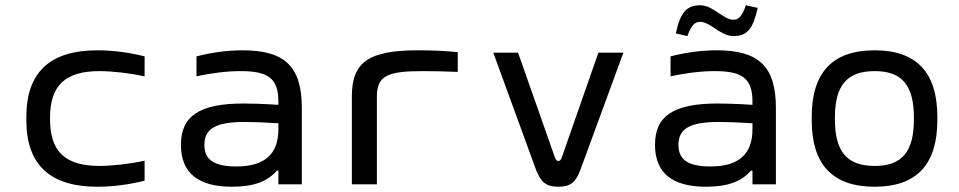

<svg xmlns="http://www.w3.org/2000/svg" viewBox="-20 -700 3640 729"><path d="M80 -256V-244C80 -74 170 9 350 9C408 9 470 1 529 -14V-90C477 -78 405 -70 358 -70C229 -70 170 -123 170 -247V-253C170 -377 229 -430 358 -430C405 -430 477 -422 529 -410V-486C470 -501 407 -509 350 -509C170 -509 80 -426 80 -256Z M901 -509C842 -509 786 -501 726 -486V-410C783 -423 843 -430 894 -430C997 -430 1037 -403 1037 -315V-302C975 -306 930 -307 905 -307C736 -307 667 -259 667 -150C667 -42 734 9 861 9C943 9 996 -11 1031 -52H1037V0H1126V-290C1126 -447 1062 -509 901 -509ZM756 -150C756 -212 800 -237 910 -237C939 -237 991 -235 1037 -232V-209C1037 -115 985 -68 878 -68C793 -68 756 -93 756 -150Z M1584 -430C1616 -430 1672 -429 1718 -427V-502C1669 -507 1620 -509 1568 -509C1379 -509 1316 -464 1316 -334V0H1411V-334C1411 -412 1451 -430 1584 -430Z M1853 -500 2015 -56C2033 -10 2052 9 2100 9C2148 9 2167 -10 2184 -56L2347 -500H2252L2113 -102C2108 -90 2105 -89 2100 -89C2096 -89 2092 -90 2087 -102L1947 -500Z M2701 -509C2642 -509 2586 -501 2526 -486V-410C2583 -423 2643 -430 2694 -430C2797 -430 2837 -403 2837 -315V-302C2775 -306 2730 -307 2705 -307C2536 -307 2467 -259 2467 -150C2467 -42 2534 9 2661 9C2743 9 2796 -11 2831 -52H2837V0H2926V-290C2926 -447 2862 -509 2701 -509ZM2546 -573 2590 -563C2605 -604 2617 -617 2639 -617C2677 -617 2715 -563 2765 -563C2817 -563 2839 -590 2857 -670L2812 -680C2798 -639 2785 -625 2765 -625C2726 -625 2688 -680 2639 -680C2587 -680 2563 -653 2546 -573ZM2556 -150C2556 -212 2600 -237 2710 -237C2739 -237 2791 -235 2837 -232V-209C2837 -115 2785 -68 2678 -68C2593 -68 2556 -93 2556 -150Z M3062 -256V-244C3062 -75 3141 9 3301 9C3460 9 3539 -75 3539 -244V-256C3539 -425 3460 -509 3301 -509C3141 -509 3062 -425 3062 -256ZM3150 -247V-253C3150 -376 3196 -430 3301 -430C3405 -430 3450 -376 3450 -253V-247C3450 -124 3405 -70 3301 -70C3196 -70 3150 -124 3150 -247Z"/></svg>

Font: LT Wave Mono
Style: Regular
Weight: 400
Designer: Daniel Lyons
Version: Version 2.5 (Glyphs App)